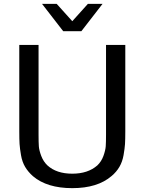

<svg xmlns="http://www.w3.org/2000/svg" viewBox="-20 -958 750 996"><path d="M630 -277Q630 -234 628.5 -211Q627 -188 621 -153.5Q615 -119 599.5 -92.5Q584 -66 559 -45Q486 18 355 18Q224 18 151 -44Q126 -66 110.5 -92Q95 -118 89 -153Q83 -188 81.5 -211Q80 -234 80 -277V-725H180V-259Q180 -220 181.5 -199Q183 -178 194 -149Q205 -120 226 -100Q273 -57 355 -57Q436 -57 485 -100Q506 -120 516.5 -149Q527 -178 528.5 -199Q530 -220 530 -259V-725H630ZM355 -848 436 -938H512L402 -796H308L198 -938H274Z"/></svg>

Font: AbakuTLSymSans
Style: Regular
Weight: 400
Version: Version 2007.05.04